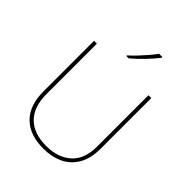

<svg xmlns="http://www.w3.org/2000/svg" viewBox="-264 -1091 1240 1240"><g transform="rotate(45 356.0 -471.0)"><path d="M618 -252Q618 -163 584.5 -105Q551 -47 492 -18.5Q433 10 355 10Q231 10 163 -57Q95 -124 95 -254V-714H121V-256Q121 -136 182.5 -75.5Q244 -15 356 -15Q463 -15 527.5 -72.5Q592 -130 592 -244V-714H618ZM481 -945Q455 -911 414 -868Q373 -825 333 -792H312V-798Q335 -818 361.5 -846Q388 -874 412.5 -902.5Q437 -931 451 -952H481Z"/></g></svg>

Font: Noto Sans Gujarati Thin
Style: Regular
Weight: 100
Designer: Jelle Bosma - Monotype Design Team, Universal Thirst
Foundry: Monotype Imaging Inc.
Version: Version 2.106; ttfautohint (v1.8.4.7-5d5b)